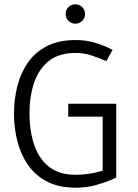

<svg xmlns="http://www.w3.org/2000/svg" viewBox="-20 -862 642 892"><path d="M457 -69V-320H297V-380H520V-37Q520 -37 494 -25.5Q468 -14 425 -2Q382 10 331 10Q254 10 199.5 -18Q145 -46 111 -94.5Q77 -143 61 -205Q45 -267 45 -334Q45 -402 61 -463.5Q77 -525 111 -573Q145 -621 199.5 -648.5Q254 -676 331 -676Q380 -676 423 -663Q466 -650 503 -630L474 -578Q440 -593 404.5 -604.5Q369 -616 331 -616Q253 -616 206 -578Q159 -540 138 -476.5Q117 -413 117 -334Q117 -256 138 -191.5Q159 -127 206 -88.5Q253 -50 331 -50Q394 -50 457 -69ZM330 -752Q311 -752 298 -765Q285 -778 285 -797Q285 -816 298 -829Q311 -842 330 -842Q349 -842 362 -829Q375 -816 375 -797Q375 -778 362 -765Q349 -752 330 -752Z"/></svg>

Font: Epunda Sans Light
Style: Regular
Weight: 300
Designer: Simon Atzbach
Foundry: typofactur
Version: Version 2.204; ttfautohint (v1.8.4.7-5d5b)